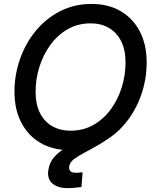

<svg xmlns="http://www.w3.org/2000/svg" viewBox="-20 -759 793 985"><path d="M337.4 11.2Q251.5 11.2 188 -25.6Q124.5 -62.5 89.4 -129.9Q54.2 -197.3 54.2 -288.1Q54.2 -375 82.5 -455.8Q110.8 -536.6 163.1 -600.3Q215.3 -664.1 288.1 -701.4Q360.8 -738.8 449.7 -738.8Q535.2 -738.8 598.6 -701.9Q662.1 -665 697.3 -597.7Q732.4 -530.3 732.4 -439Q732.4 -351.6 703.9 -270.8Q675.3 -189.9 622.8 -126.2Q570.3 -62.5 497.8 -25.6Q425.3 11.2 337.4 11.2ZM341.8 -88.4Q407.2 -88.4 459.5 -118.2Q511.7 -147.9 548.6 -198.5Q585.4 -249 604.7 -311.3Q624 -373.5 624 -438.5Q624 -503.9 601.1 -548.6Q578.1 -593.3 537.8 -616.2Q497.6 -639.2 445.3 -639.2Q379.4 -639.2 327.1 -609.1Q274.9 -579.1 238.3 -528.6Q201.7 -478 182.1 -415.8Q162.6 -353.5 162.6 -288.6Q162.6 -223.6 185.3 -179Q208 -134.3 248.5 -111.3Q289.1 -88.4 341.8 -88.4ZM326.7 206.1Q275.9 206.1 248 181.6Q220.2 157.2 228.5 110.4Q234.9 71.3 260.5 43.9Q286.1 16.6 324.2 -5.6Q362.3 -27.8 406.7 -51Q451.2 -74.2 495.8 -104.7Q540.5 -135.3 579.6 -179Q618.7 -222.7 646.2 -286.1Q673.8 -349.6 682.6 -439H732.4Q728 -345.7 705.1 -277.1Q682.1 -208.5 647.2 -159.7Q612.3 -110.8 572 -76.9Q531.7 -43 491.5 -19.3Q451.2 4.4 417 22.2Q382.8 40 360.8 56.4Q338.9 72.8 335 93.3Q332.5 109.9 340.8 118.7Q349.1 127.4 370.6 127.4Q378.9 127.4 387.7 126.5Q396.5 125.5 403.8 124.5L397.9 200.2Q382.3 202.6 363.8 204.3Q345.2 206.1 326.7 206.1Z"/></svg>

Font: Inter 28pt Medium
Style: Italic
Weight: 500
Italic angle: -9.3988°
Designer: Rasmus Andersson
Foundry: rsms
Version: Version 4.001;git-66647c0bb